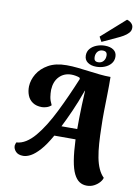

<svg xmlns="http://www.w3.org/2000/svg" viewBox="-127 -1176 1011 1416"><g transform="rotate(10 379.0 -468.5)"><path d="M625 160Q594 160 570 144.5Q546 129 528 93Q510 57 499.5 -5.5Q489 -68 485 -162H326Q285 -89 248.5 -48.5Q212 -8 181.5 8.5Q151 25 125 25Q88 25 69.5 5.5Q51 -14 51 -38Q52 -46 54 -52Q56 -58 59 -64Q95 -66 129.5 -87.5Q164 -109 196.5 -147.5Q229 -186 260.5 -236.5Q292 -287 322 -347.5Q352 -408 381.5 -473.5Q411 -539 439 -607L434 -616Q421 -621 404.5 -624Q388 -627 373 -627Q318 -627 282.5 -590.5Q247 -554 244 -491Q244 -463 248 -437Q252 -411 268 -379Q253 -365 233.5 -359Q214 -353 199 -353Q157 -353 129.5 -371.5Q102 -390 90 -421Q78 -452 79 -488Q81 -536 108.5 -582Q136 -628 190 -658.5Q244 -689 326 -689Q367 -689 408.5 -684.5Q450 -680 492.5 -674.5Q535 -669 577 -664.5Q619 -660 659 -660Q660 -595 658.5 -530.5Q657 -466 656 -404Q655 -342 657 -284Q658 -219 662 -162Q666 -105 675 -58Q684 -11 700 24Q716 59 739 81Q736 97 720 115.5Q704 134 679.5 147Q655 160 625 160ZM366 -239H484Q484 -276 484.5 -321.5Q485 -367 487 -419Q489 -471 492 -527H490Q458 -438 426 -366Q394 -294 366 -239ZM548 -903 528 -939 706 -1097Q725 -1092 739.5 -1078Q754 -1064 754 -1045Q755 -1023 739.5 -1006Q724 -989 701.5 -976Q679 -963 656 -953ZM542 -716Q502 -716 477 -734Q452 -752 452 -785Q452 -815 470 -836Q488 -857 517.5 -868.5Q547 -880 579 -880Q620 -880 644.5 -862.5Q669 -845 669 -812Q669 -782 651 -760.5Q633 -739 604 -727.5Q575 -716 542 -716ZM550 -751Q574 -751 588.5 -767.5Q603 -784 603 -809Q603 -826 595 -834Q587 -842 569 -842Q546 -842 532 -826Q518 -810 518 -784Q518 -768 525.5 -759.5Q533 -751 550 -751Z"/></g></svg>

Font: Sansita Swashed Light
Style: Bold
Weight: 700
Version: Version 1.003